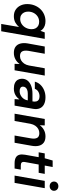

<svg xmlns="http://www.w3.org/2000/svg" viewBox="1069 -1829 980 3158"><g transform="rotate(90 1559.0 -250.0)"><path d="M374 220 424 -73Q396 -39 352.5 -13.5Q309 12 246 12Q184 12 139.5 -17.5Q95 -47 71 -96.5Q47 -146 47 -207Q47 -272 68.5 -327Q90 -382 128 -422.5Q166 -463 217.5 -485.5Q269 -508 327 -508Q369 -508 400 -497Q431 -486 453 -468Q475 -450 487 -425L513 -496H619L494 220ZM291 -92Q339 -92 377.5 -118Q416 -144 438 -187Q460 -230 460 -282Q460 -318 445.5 -345.5Q431 -373 403.5 -388.5Q376 -404 339 -404Q291 -404 253 -380Q215 -356 193 -314.5Q171 -273 171 -222Q171 -185 185.5 -155.5Q200 -126 227 -109Q254 -92 291 -92Z M850 12Q785 12 747 -17Q709 -46 696 -97Q683 -148 694 -214L745 -496H864L816 -226Q806 -161 825.5 -125Q845 -89 904 -89Q940 -89 971 -106.5Q1002 -124 1025 -156.5Q1048 -189 1057 -235L1103 -496H1223L1136 0H1030L1033 -83Q1003 -40 955.5 -14Q908 12 850 12Z M1436 12Q1381 12 1345 -5.5Q1309 -23 1292 -53.5Q1275 -84 1275 -120Q1275 -174 1305 -212.5Q1335 -251 1391 -272.5Q1447 -294 1521 -294H1648Q1655 -334 1647.5 -359.5Q1640 -385 1619 -397.5Q1598 -410 1564 -410Q1522 -410 1488.5 -390.5Q1455 -371 1441 -333H1323Q1338 -387 1375.5 -426Q1413 -465 1466 -486.5Q1519 -508 1580 -508Q1650 -508 1696.5 -483.5Q1743 -459 1762 -413.5Q1781 -368 1770 -305L1717 0H1610L1615 -79Q1601 -60 1583 -43Q1565 -26 1542.5 -13.5Q1520 -1 1494 5.5Q1468 12 1436 12ZM1479 -83Q1508 -83 1534 -93.5Q1560 -104 1580.5 -122.5Q1601 -141 1614 -165Q1627 -189 1630 -215V-217H1520Q1485 -217 1458.5 -207Q1432 -197 1418.5 -179Q1405 -161 1405 -137Q1405 -110 1425 -96.5Q1445 -83 1479 -83Z M1850 0 1937 -496H2043L2040 -414Q2070 -457 2117.5 -482.5Q2165 -508 2223 -508Q2288 -508 2326 -479.5Q2364 -451 2377 -400.5Q2390 -350 2378 -282L2328 0H2209L2256 -270Q2267 -335 2247.5 -371Q2228 -407 2169 -407Q2133 -407 2101.5 -389.5Q2070 -372 2048 -340Q2026 -308 2016 -261L1970 0Z M2666 0Q2608 0 2573 -19Q2538 -38 2526.5 -76Q2515 -114 2525 -171L2565 -396H2485L2503 -496H2583L2620 -626H2727L2703 -496H2840L2822 -396H2686L2645 -170Q2639 -131 2654 -116.5Q2669 -102 2703 -102H2770L2752 0Z M2868 0 2955 -496H3075L2988 0ZM3043 -577Q3008 -577 2987 -597.5Q2966 -618 2966 -648Q2966 -679 2987.5 -699.5Q3009 -720 3043 -720Q3075 -720 3096.5 -699.5Q3118 -679 3118 -648Q3118 -618 3096.5 -597.5Q3075 -577 3043 -577Z"/></g></svg>

Font: DM Sans 24pt SemiBold
Style: Italic
Weight: 600
Italic angle: -10°
Designer: Colophon Foundry, Jonny Pinhorn
Foundry: Colophon Foundry
Version: Version 4.004;gftools[0.9.30]